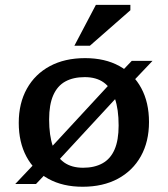

<svg xmlns="http://www.w3.org/2000/svg" viewBox="-20 -736 670 768"><path d="M41 0 136.5 -101 154.5 -114 436 -418.5 452.5 -435.5 507 -492.5H590L495 -392.5L477 -379L195.5 -74.5L178.5 -57.5L124 0ZM312.5 -65Q358 -65 390 -82.8Q422 -100.5 438.2 -137.8Q454.5 -175 454.5 -234Q454.5 -299 439.5 -342Q424.5 -385 394.8 -406.2Q365 -427.5 319 -427.5Q273 -427.5 241.2 -410Q209.5 -392.5 193 -355Q176.5 -317.5 176.5 -258.5Q176.5 -194 191.5 -150.8Q206.5 -107.5 236.5 -86.2Q266.5 -65 312.5 -65ZM310.5 11Q231.5 11 174 -20.5Q116.5 -52 85.8 -109.5Q55 -167 55 -244.5Q55 -323 87.5 -381.2Q120 -439.5 179.5 -471.5Q239 -503.5 320.5 -503.5Q400 -503.5 457.2 -472Q514.5 -440.5 545.2 -383.2Q576 -326 576 -248Q576 -169.5 543.5 -111.2Q511 -53 451.5 -21Q392 11 310.5 11ZM277.5 -553 363.5 -716.5H501.5V-695L339.5 -553Z"/></svg>

Font: Newsreader 9pt Medium
Style: Regular
Weight: 500
Designer: Hugues Gentile
Foundry: Production Type
Version: Version 1.003